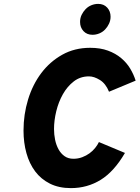

<svg xmlns="http://www.w3.org/2000/svg" viewBox="-20 -957 718 988"><path d="M456 -778Q427 -778 409.5 -797Q392 -816 392 -844Q392 -864 400 -880.5Q408 -897 420.5 -910Q433 -923 450 -930Q467 -937 485 -937Q514 -937 531.5 -918Q549 -899 549 -871Q549 -852 541 -835Q533 -818 520.5 -805Q508 -792 491 -785Q474 -778 456 -778ZM345 11Q283 11 237 -12Q191 -35 161 -75Q131 -115 116 -169Q101 -223 101 -285Q101 -368 124.5 -445Q148 -522 192.5 -581Q237 -640 300.5 -675.5Q364 -711 444 -711Q496 -711 535.5 -696.5Q575 -682 603.5 -658Q632 -634 650 -604Q668 -574 678 -542L541 -485Q524 -527 494 -545.5Q464 -564 438 -564Q393 -564 359.5 -538Q326 -512 303.5 -472Q281 -432 269.5 -384.5Q258 -337 258 -293Q258 -265 263.5 -238Q269 -211 281 -189Q293 -167 312 -153.5Q331 -140 358 -140Q382 -140 403 -148Q424 -156 440.5 -168Q457 -180 469.5 -195.5Q482 -211 489 -226L623 -170Q567 -74 498 -31.5Q429 11 345 11Z"/></svg>

Font: Overpass Heavy
Style: Italic
Weight: 900
Italic angle: -10°
Designer: Delve Withrington, Dave Bailey
Foundry: Delve Fonts
Version: Version 3.000;DELV;Overpass